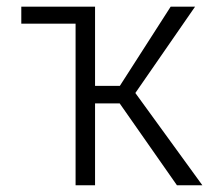

<svg xmlns="http://www.w3.org/2000/svg" viewBox="-20 -548 640 568"><path d="M334 -242.2H261.2V0H203.6V-478H43V-528.3H261.2V-293.9H334.5L484.9 -528.3H557.1L380.4 -272.9L578.6 0H503.4Z"/></svg>

Font: Roboto Mono Light
Style: Regular
Weight: 300
Designer: Google
Version: Version 2.000985; 2015; ttfautohint (v1.3)